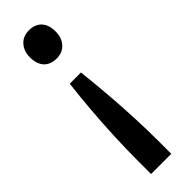

<svg xmlns="http://www.w3.org/2000/svg" viewBox="-245 -549 726 726"><g transform="rotate(-45 118.0 -185.5)"><path d="M141 -289Q148 -226 153.5 -158.5Q159 -91 162 -25Q165 41 165 100V170H57V100Q57 38 60 -30Q63 -98 68.5 -164.5Q74 -231 81 -289ZM183 -466Q183 -433 164 -412Q145 -391 114 -391Q81 -391 63 -410.5Q45 -430 45 -466Q45 -499 64 -520Q83 -541 114 -541Q147 -541 165 -521.5Q183 -502 183 -466Z"/></g></svg>

Font: Our Lexend
Style: Regular
Weight: 400
Designer: Bonnie Shaver-Troup, Thomas Jockin
Foundry: Lexend
Version: Version 1.007